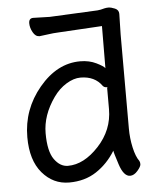

<svg xmlns="http://www.w3.org/2000/svg" viewBox="-53 -757 680 827"><g transform="rotate(-5 287.5 -344.0)"><path d="M213 24Q144 24 97 -31Q50 -86 50 -186Q50 -306 127.5 -399Q205 -492 305 -492Q344 -492 374.5 -477Q405 -462 411 -453L412 -635L224 -624Q200 -623 176.5 -619.5Q153 -616 141 -615H140Q123 -615 112 -635Q101 -655 101 -674Q101 -696 120 -696L191 -694L399 -704Q412 -705 429 -710Q438 -712 446 -712Q458 -712 474.5 -705Q491 -698 491 -681L489 -592V-185Q489 -143 498 -102.5Q507 -62 522 -42Q525 -36 525 -28Q525 -18 509.5 0Q494 18 477 18Q449 18 431.5 -36Q414 -90 414 -96Q381 -42 331 -9Q281 24 213 24ZM214 -48Q283 -48 347 -117Q411 -186 411 -276V-367Q415 -371 408 -371Q399 -371 393 -378Q362 -422 300 -422Q271 -422 239 -402.5Q207 -383 183 -349Q130 -274 130 -196Q130 -118 155 -83Q180 -48 214 -48Z"/></g></svg>

Font: LXGW WenKai TC
Style: Bold
Weight: 700
Designer: LXGW / Fontworks Inc.
Foundry: LXGW / Fontworks Inc.
Version: Version 1.330;April 28, 2024